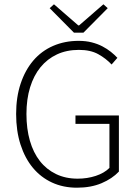

<svg xmlns="http://www.w3.org/2000/svg" viewBox="-20 -861 645 893"><path d="M338 12Q274 12 222 -12Q170 -36 133 -80.5Q96 -125 75.5 -188.5Q55 -252 55 -331Q55 -409 76 -472Q97 -535 135 -579.5Q173 -624 227 -647.5Q281 -671 346 -671Q379 -671 406.5 -664Q434 -657 456 -645.5Q478 -634 495.5 -620Q513 -606 526 -592L499 -561Q473 -589 437 -609Q401 -629 347 -629Q290 -629 245 -608Q200 -587 168.5 -548.5Q137 -510 120 -455Q103 -400 103 -331Q103 -262 119 -206.5Q135 -151 165.5 -112Q196 -73 240.5 -51.5Q285 -30 341 -30Q386 -30 425.5 -43Q465 -56 489 -80V-285H331V-324H533V-63Q502 -30 452.5 -9Q403 12 338 12ZM324 -709 211 -823 231 -841 344 -743H348L461 -841L481 -823L368 -709Z"/></svg>

Font: Giro Light
Style: Regular
Weight: 300
Designer: Paul D. Hunt
Foundry: Adobe Systems Incorporated
Version: Version 1.000;PS 1.0;hotconv 1.0.88;makeotf.lib2.5.647800